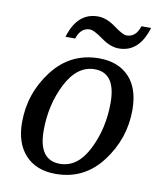

<svg xmlns="http://www.w3.org/2000/svg" viewBox="-83 -801 741 879"><g transform="rotate(10 287.0 -362.0)"><path d="M340.8 -545.9Q429.2 -545.9 480 -492.7Q530.8 -439.5 530.8 -338.9Q530.8 -205.6 449.2 -97.9Q367.7 9.8 234.9 9.8Q144.5 9.8 93.8 -44.9Q43 -99.6 43 -196.8Q43 -331.5 125.2 -438.7Q207.5 -545.9 340.8 -545.9ZM246.1 -39.1Q328.6 -39.1 377.7 -137Q426.8 -234.9 426.8 -354Q426.8 -493.2 329.1 -493.2Q247.6 -493.2 197.3 -395Q147 -296.9 147 -176.8Q147 -39.1 246.1 -39.1ZM504.9 -724.1H549.8Q514.6 -606 419.9 -606Q380.4 -606 337.4 -637.7Q293.9 -668.9 275.9 -668.9Q232.9 -668.9 215.8 -616.2H170.9Q206.1 -733.9 301.8 -733.9Q341.8 -733.9 384.3 -702.6Q426.8 -670.9 444.8 -670.9Q488.3 -670.9 504.9 -724.1Z"/></g></svg>

Font: Droid Serif
Style: Italic
Weight: 400
Italic angle: -12°
Designer: Monotype Design team
Foundry: Monotype Imaging Inc.
Version: Version 1.03